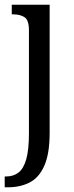

<svg xmlns="http://www.w3.org/2000/svg" viewBox="-26 -556 316 816"><path d="M-6 240V194H0Q31 194 52.5 177.5Q74 161 85.5 121Q97 81 97 10V-427Q97 -471 78 -483Q59 -495 31 -495H24V-536H185V8Q185 97 162.5 148Q140 199 100 219.5Q60 240 8 240Z"/></svg>

Font: Noto Serif Myanmar Cond
Style: Regular
Weight: 400
Width: 3
Designer: Ben Mitchell and the Monotype Design Team
Foundry: Monotype Imaging Inc.
Version: Version 2.106; ttfautohint (v1.8.4.7-5d5b)